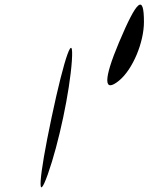

<svg xmlns="http://www.w3.org/2000/svg" viewBox="-20 -910 637 823"><path d="M201 -406C145 -141 138 -31 185 -163C232 -295 279 -517 288 -649C297 -781 257 -671 201 -406ZM490 -728C423 -569 423 -509 491 -565C549 -613 597 -728 597 -816C597 -936 568 -913 490 -728Z"/></svg>

Font: Venom Sans
Style: Obl
Weight: 400
Version: Version 1.001